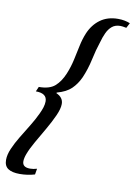

<svg xmlns="http://www.w3.org/2000/svg" viewBox="-117 -886 797 1143"><g transform="rotate(10 282.0 -314.5)"><path d="M84.5 191.5Q38.5 191.5 14.5 175.5Q-9.5 159.5 -9.5 123Q-9.5 91 6.8 53.8Q23 16.5 47.2 -23.5Q71.5 -63.5 96.5 -104Q121.5 -144.5 139.5 -183Q150 -205 156 -224.2Q162 -243.5 162 -260.5Q162 -309.5 94.5 -309.5L107 -338.5Q171.5 -338.5 204 -367Q236.5 -395.5 257.5 -446Q275.5 -489.5 285.2 -534Q295 -578.5 303.8 -620.8Q312.5 -663 327.5 -699.5Q351 -755.5 395 -787.5Q439 -819.5 502 -819.5Q524 -819.5 542.5 -815.8Q561 -812 575 -806L559 -775.5Q535 -780.5 523 -780.5Q492 -780.5 472.5 -764.2Q453 -748 440.8 -721.2Q428.5 -694.5 420 -663Q404 -616 390.8 -554.5Q377.5 -493 354 -439.5Q335 -398 305 -368.8Q275 -339.5 218 -324L217 -320Q259.5 -301.5 259.5 -262Q259.5 -233 240.2 -190.5Q221 -148 193.8 -101Q166.5 -54 141 -9.5Q115.5 35 103 69Q93.5 94.5 93.5 113.5Q93.5 149.5 140 149.5Q160 149.5 181.5 143L175.5 178.5Q132 191.5 84.5 191.5Z"/></g></svg>

Font: Libre Caslon Text Medium Italic
Style: Regular
Weight: 500
Italic angle: -22.583°
Designer: Pablo Impallari, Rodrigo Fuenzalida, Katja Schimmel
Foundry: Pablo Impallari, Rodrigo Fuenzalida
Version: Version 2.000